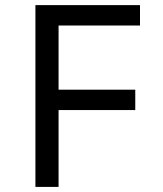

<svg xmlns="http://www.w3.org/2000/svg" viewBox="-20 -734 640 754"><path d="M210 0H119.1V-713.9H529.8V-633.8H210V-381.8H511.2V-301.8H210Z"/></svg>

Font: Droid Sans Mono
Style: Regular
Weight: 400
Monospace: yes
Version: Version 1.00 build 112